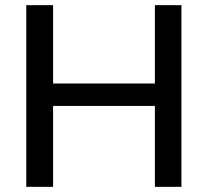

<svg xmlns="http://www.w3.org/2000/svg" viewBox="-20 -725 807 745"><path d="M82 0V-705H186V-401H581V-705H684V0H581V-314H186V0Z"/></svg>

Font: Nunito Sans 12pt ExtraLight 12pt SemiBold
Style: Regular
Weight: 600
Version: Version 3.101;gftools[0.9.27]